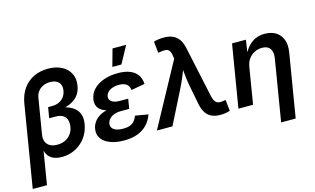

<svg xmlns="http://www.w3.org/2000/svg" viewBox="-121 -1083 2644 1610"><g transform="rotate(-15 1201.0 -278.5)"><path d="M-12.7 204.1 105 -507.8Q117.2 -580.6 153.3 -631.8Q189.5 -683.1 244.9 -710.2Q300.3 -737.3 370.6 -737.3Q439 -737.3 488.3 -711.9Q537.6 -686.5 560.8 -641.1Q584 -595.7 574.2 -536.1Q565.4 -480.5 533.4 -445.8Q501.5 -411.1 450.4 -393.6Q399.4 -376 333.5 -370.1L338.9 -402.3Q388.2 -398.4 429.9 -386.5Q471.7 -374.5 501.2 -352.3Q530.8 -330.1 543.9 -294.7Q557.1 -259.3 548.3 -208.5Q537.6 -144.5 502 -95.7Q466.3 -46.9 412.6 -19.3Q358.9 8.3 294.9 8.3Q250 8.3 218.5 -6.6Q187 -21.5 170.4 -51.5Q153.8 -81.5 151.9 -127L165.5 -127.9L110.8 204.1ZM283.2 -101.1Q321.8 -101.1 351.8 -115.2Q381.8 -129.4 401.6 -155.5Q421.4 -181.6 427.2 -217.3Q436.5 -271 410.9 -302Q385.3 -333 333 -333H273.9L289.6 -425.8H324.7Q357.9 -425.8 384 -437.7Q410.2 -449.7 427.2 -472.4Q444.3 -495.1 449.7 -526.4Q457.5 -571.8 432.9 -598.1Q408.2 -624.5 358.9 -624.5Q324.7 -624.5 297.6 -611.8Q270.5 -599.1 253.4 -576.4Q236.3 -553.7 231 -522.5L180.2 -214.8Q174.8 -182.1 184.6 -156.5Q194.3 -130.9 219.2 -116Q244.1 -101.1 283.2 -101.1Z M833.5 9.8Q766.1 9.8 715.6 -9.3Q665 -28.3 639.9 -63.7Q614.7 -99.1 623 -147.9Q627.4 -175.3 643.3 -200.2Q659.2 -225.1 687.3 -244.1Q715.3 -263.2 757.8 -274.2Q800.3 -285.2 857.9 -285.2H950.7L942.4 -235.4H871.6Q836.9 -235.4 810.8 -225.6Q784.7 -215.8 769.3 -198.7Q753.9 -181.6 750 -160.2Q744.1 -127.4 770.8 -107.7Q797.4 -87.9 852.1 -87.9Q887.2 -87.9 910.9 -96.9Q934.6 -106 949.7 -123.8Q964.8 -141.6 974.6 -168L1086.9 -148.9Q1068.8 -98.1 1034.9 -62.7Q1001 -27.3 950.9 -8.8Q900.9 9.8 833.5 9.8ZM855 -261.7Q799.8 -261.7 762.7 -271.5Q725.6 -281.2 704.3 -298.8Q683.1 -316.4 675.8 -340.1Q668.5 -363.8 673.3 -392.1Q681.6 -442.4 717 -477.5Q752.4 -512.7 806.6 -531.2Q860.8 -549.8 925.8 -549.8Q988.8 -549.8 1031.2 -532.7Q1073.7 -515.6 1095.9 -483.2Q1118.2 -450.7 1120.6 -404.3L1002 -383.3Q999.5 -416 977.1 -434.3Q954.6 -452.6 909.7 -452.6Q862.3 -452.6 830.8 -432.9Q799.3 -413.1 794.9 -382.3Q790.5 -354 814.2 -337.2Q837.9 -320.3 885.7 -320.3H956.5L946.8 -261.7ZM897 -611.8 938.5 -761.2H1057.1L975.6 -611.8Z M1119.6 0 1416 -544.9 1411.6 -570.8Q1408.2 -600.6 1397.2 -615.2Q1386.2 -629.9 1366.7 -632.6Q1347.2 -635.3 1317.4 -629.4L1299.3 -627L1289.1 -726.1Q1303.7 -731.4 1327.9 -734.9Q1352.1 -738.3 1377.9 -738.3Q1421.9 -738.3 1453.9 -724.1Q1485.8 -710 1506.8 -680.2Q1527.8 -650.4 1537.6 -602.1L1632.8 -158.7Q1639.6 -128.4 1651.9 -113Q1664.1 -97.7 1682.1 -94.2Q1700.2 -90.8 1724.6 -95.7L1742.7 -98.6L1752.9 -1.5Q1739.3 3.4 1716.1 7.3Q1692.9 11.2 1667 11.2Q1625 11.2 1593.8 -3.2Q1562.5 -17.6 1542.7 -47.6Q1522.9 -77.6 1513.7 -125.5L1481 -293.9Q1471.7 -345.7 1466.8 -396.7Q1461.9 -447.8 1457 -501H1490.7Q1468.3 -447.8 1448.5 -396.5Q1428.7 -345.2 1402.8 -293.9L1254.9 0Z M2006.8 -316.4 1954.6 0H1827.6L1917.5 -542.5H2038.1L2017.6 -408.2H2005.9Q2029.3 -455.6 2057.6 -487.1Q2085.9 -518.6 2121.6 -534.2Q2157.2 -549.8 2201.2 -549.8Q2257.3 -549.8 2296.9 -525.9Q2336.4 -502 2354.2 -455.8Q2372.1 -409.7 2360.8 -344.2L2270 204.1H2143.6L2231 -324.7Q2240.7 -380.4 2219.7 -411.1Q2198.7 -441.9 2149.9 -441.9Q2116.7 -441.9 2086.2 -427.2Q2055.7 -412.6 2034.7 -385Q2013.7 -357.4 2006.8 -316.4Z"/></g></svg>

Font: Inter 16pt SemiBold
Style: Italic
Weight: 600
Italic angle: -9.3988°
Version: Version 4.001;git-66647c0bb